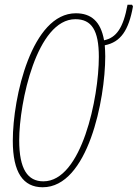

<svg xmlns="http://www.w3.org/2000/svg" viewBox="-20 -780 581 810"><path d="M160 10C351 10 424 -361 424 -542C424 -559 423 -575 422 -589C489 -602 523 -652 541 -753L537 -760H518C500 -662 471 -621 419 -610C405 -690 364 -724 300 -724C114 -724 34 -370 34 -186C34 -52 78 10 160 10ZM163 -15C97 -15 61 -66 61 -188C61 -347 135 -699 298 -699C366 -699 397 -653 397 -540C397 -369 325 -15 163 -15Z"/></svg>

Font: Noto Sans ExtraCondensed Thin
Style: Italic
Weight: 100
Width: 2
Italic angle: -12°
Designer: Monotype Design Team
Foundry: Monotype Imaging Inc.
Version: Version 2.013